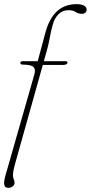

<svg xmlns="http://www.w3.org/2000/svg" viewBox="-29 -732 437 924"><path d="M69 -429Q69 -437.5 81.5 -437.5H152.5L189 -573Q225.5 -712 339 -712Q365.5 -712 376.8 -704.2Q388 -696.5 388 -686.5Q388 -677.5 382.2 -671.5Q376.5 -665.5 364.5 -665.5Q348 -665.5 335.2 -674.2Q322.5 -683 300 -683Q272 -683 252.5 -663.5Q233 -644 224.5 -612Q216.5 -584 210.8 -551.5Q205 -519 196.5 -489L182 -437.5H287Q295.5 -437.5 295.5 -431Q295.5 -419.5 273.5 -419.5H177L41 65.5Q33.5 92.5 33.5 111.5Q33.5 123.5 37.2 130.8Q41 138 41 147.5Q41 158 32 165Q23 172 11 172Q-4.5 172 -8.2 158.8Q-12 145.5 -3 113.5L136.5 -374.5Q143 -397 133 -408.8Q123 -420.5 82.5 -421Q69 -421 69 -429Z"/></svg>

Font: Fraunces 72pt Soft Thin
Style: Italic
Weight: 100
Italic angle: -16°
Version: Version 1.000;[0bf87f6ff]